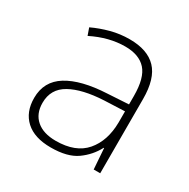

<svg xmlns="http://www.w3.org/2000/svg" viewBox="-130 -660 780 791"><g transform="rotate(30 260.5 -264.5)"><path d="M269 -539Q354 -539 396.5 -494.5Q439 -450 439 -353V0H408L401 -98H399Q375 -52 331.5 -21Q288 10 209 10Q131 10 89.5 -28Q48 -66 48 -133Q48 -212 113.5 -252.5Q179 -293 300 -299L400 -305V-345Q400 -431 367 -467.5Q334 -504 268 -504Q191 -504 111 -464L99 -498Q137 -516 180 -527.5Q223 -539 269 -539ZM304 -268Q202 -263 145 -231Q88 -199 88 -133Q88 -81 121 -52.5Q154 -24 213 -24Q307 -24 353 -77.5Q399 -131 400 -219V-272Z"/></g></svg>

Font: Noto Sans ExtraLight
Style: Regular
Weight: 200
Designer: Monotype Design Team
Foundry: Monotype Imaging Inc.
Version: Version 2.007